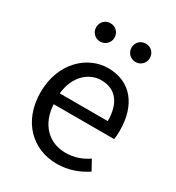

<svg xmlns="http://www.w3.org/2000/svg" viewBox="-185 -881 924 1007"><g transform="rotate(30 277.0 -377.0)"><path d="M311 13C385 13 443 -12 491 -43L458 -103C418 -76 375 -60 322 -60C219 -60 148 -134 142 -250H508C510 -263 512 -282 512 -302C512 -457 434 -557 296 -557C170 -557 51 -447 51 -271C51 -92 167 13 311 13ZM141 -315C152 -422 220 -484 297 -484C382 -484 432 -425 432 -315ZM188 -656C220 -656 244 -681 244 -711C244 -743 220 -767 188 -767C157 -767 133 -743 133 -711C133 -681 157 -656 188 -656ZM403 -656C434 -656 458 -681 458 -711C458 -743 434 -767 403 -767C371 -767 347 -743 347 -711C347 -681 371 -656 403 -656Z"/></g></svg>

Font: Noto Sans T Chinese Regular
Style: Regular
Weight: 400
Designer: Ryoko NISHIZUKA (kana & ideographs); Paul D. Hunt (Latin, Greek & Cyrillic); Wenlong ZHANG (bopomofo); Sandoll Communica
Foundry: Adobe Systems Incorporated
Version: Version 1.000;PS 1;hotconv 1.0.78;makeotf.lib2.5.61930